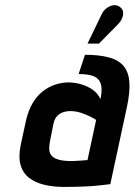

<svg xmlns="http://www.w3.org/2000/svg" viewBox="-20 -726 531 757"><path d="M444 -629Q456 -641 461.5 -654.5Q467 -668 465 -680Q463 -692 452 -699Q440 -708 425 -705Q410 -702 398 -692Q386 -682 381 -670L325 -554H370ZM376 -335Q366 -358 345 -372.5Q324 -387 299 -394Q274 -401 250 -401Q223 -401 196.5 -392Q170 -383 147.5 -365Q125 -347 108.5 -319Q92 -291 83 -253L62 -156Q52 -108 61 -76Q70 -44 94.5 -25Q119 -6 154.5 2.5Q190 11 232 11Q252 11 271.5 10.5Q291 10 309.5 9.5Q328 9 346 7.5Q364 6 381 4Q398 2 415 0L481 -307Q493 -364 490 -403Q487 -442 467.5 -465.5Q448 -489 410 -499.5Q372 -510 315 -510L290 -434Q319 -434 338.5 -429Q358 -424 368 -412.5Q378 -401 380 -382Q382 -363 376 -335ZM359 -253 325 -95Q325 -95 320.5 -94.5Q316 -94 308.5 -93.5Q301 -93 292.5 -92.5Q284 -92 276 -91.5Q268 -91 263 -91Q229 -91 209.5 -97Q190 -103 182 -114Q174 -125 174 -140Q174 -155 178 -174L191 -239Q194 -253 200.5 -262.5Q207 -272 216 -277.5Q225 -283 235.5 -285.5Q246 -288 257 -288Q280 -288 301.5 -280.5Q323 -273 338.5 -265Q354 -257 359 -253Z"/></svg>

Font: Advent Pro
Style: Italic
Weight: 400
Italic angle: -12°
Designer: VivaRado, Andreas Kalpakidis
Foundry: VivaRado, Andreas Kalpakidis
Version: Version 3.000